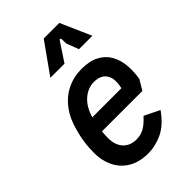

<svg xmlns="http://www.w3.org/2000/svg" viewBox="-225 -840 940 940"><g transform="rotate(-45 245.0 -370.0)"><path d="M229 10Q167 10 125 -15Q83 -40 62 -83Q41 -126 41 -177Q41 -219 46.5 -255Q52 -291 60 -318Q76 -381 109 -425Q142 -469 188 -491.5Q234 -514 289 -514Q344 -514 380 -495Q416 -476 435 -443Q454 -410 458 -367.5Q462 -325 454 -279L423 -227H123L133 -309H360Q373 -366 353 -396Q333 -426 287 -426Q241 -426 204.5 -391Q168 -356 153 -288Q149 -267 145.5 -246Q142 -225 141 -191Q139 -137 165 -108Q191 -79 235 -79Q264 -79 288 -92Q312 -105 341 -137L420 -98Q376 -36 326.5 -13Q277 10 229 10ZM150 -591 263 -750H371L441 -591H348L324 -654L323 -684Q322 -691 318.5 -692Q315 -693 310 -685L248 -591Z"/></g></svg>

Font: Finlandica Medium
Style: Italic
Weight: 500
Italic angle: -8°
Designer: Niklas Ekholm, Juho Hiilivirta, Jaakko Suomalainen
Foundry: Helsinki Type Studio
Version: Version 1.063